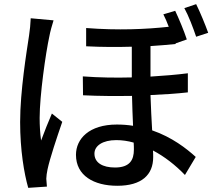

<svg xmlns="http://www.w3.org/2000/svg" viewBox="-20 -848 1040 925"><path d="M435 -108C435 -146 475 -173 540 -173C568 -173 596 -169 624 -161C625 -148 625 -136 625 -127C625 -77 605 -41 534 -41C474 -41 435 -64 435 -108ZM925 -828 868 -809C889 -771 910 -715 925 -671L983 -690C969 -729 944 -790 925 -828ZM238 -750 128 -760C127 -734 124 -702 120 -677C108 -597 77 -409 77 -260C77 -125 96 -13 116 57L206 51C205 39 204 23 203 13C203 2 206 -18 209 -32C220 -84 254 -186 280 -261L230 -301C214 -264 193 -212 178 -171C173 -207 171 -244 171 -280C171 -387 200 -592 218 -674C221 -692 232 -732 238 -750ZM824 -796 767 -779C776 -761 785 -741 793 -719C683 -707 549 -701 395 -713V-625C474 -621 547 -621 615 -623V-475C539 -473 459 -474 379 -480L380 -389C459 -385 539 -385 616 -386C617 -339 619 -288 621 -242C596 -246 570 -248 543 -248C409 -248 346 -179 346 -102C346 -2 432 47 545 47C663 47 718 -6 718 -91C718 -101 718 -112 717 -123C772 -94 825 -53 871 -5L923 -92C879 -132 809 -187 713 -220C710 -272 707 -330 705 -390C772 -393 833 -397 885 -403V-495C831 -488 770 -483 705 -479V-626C749 -629 789 -632 826 -636V-639L880 -658C867 -698 842 -758 824 -796Z"/></svg>

Font: Noto Sans HK Medium
Style: Regular
Weight: 500
Designer: Ryoko NISHIZUKA 西塚涼子 (kana, bopomofo & ideographs); Paul D. Hunt (Latin, Greek & Cyrillic); Sandoll Communications 산돌커뮤니
Foundry: Adobe
Version: Version 2.002;hotconv 1.0.116;makeotfexe 2.5.65601